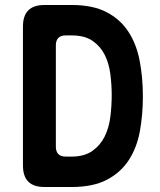

<svg xmlns="http://www.w3.org/2000/svg" viewBox="-20 -750 640 770"><path d="M159 0Q115 0 93.5 -21.5Q72 -43 72 -87V-643Q72 -687 93.5 -708.5Q115 -730 159 -730H267Q352 -730 407 -701.5Q462 -673 494.5 -623.5Q527 -574 540 -507Q553 -440 553 -363Q553 -290 541 -224Q529 -158 496.5 -108Q464 -58 408.5 -29Q353 0 267 0ZM204 -162Q204 -142 214 -132Q224 -122 244 -122H267Q318 -122 350 -144.5Q382 -167 399.5 -202Q417 -237 422.5 -281Q428 -325 428 -369Q428 -410 422.5 -453Q417 -496 400 -530Q383 -564 351.5 -586Q320 -608 267 -608H244Q224 -608 214 -598Q204 -588 204 -568Z"/></svg>

Font: Maple Mono
Style: Bold
Weight: 700
Monospace: yes
Designer: subframe7536
Version: Version 7.200